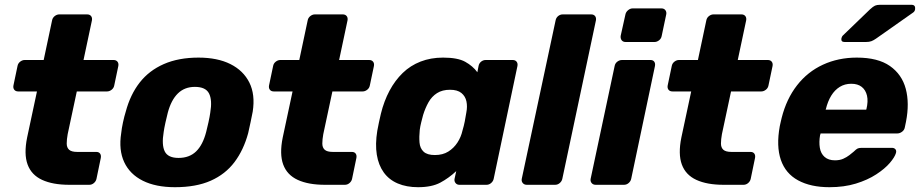

<svg xmlns="http://www.w3.org/2000/svg" viewBox="-20 -770 3833 800"><path d="M269 0Q200 0 155.5 -20.5Q111 -41 95 -84.5Q79 -128 93 -197L134 -389H56Q45 -389 39.5 -396Q34 -403 36 -414L53 -495Q55 -506 64 -513Q73 -520 83 -520H162L197 -685Q199 -696 208 -703Q217 -710 227 -710H343Q354 -710 359.5 -703Q365 -696 363 -685L328 -520H453Q464 -520 469.5 -513Q475 -506 473 -495L456 -414Q454 -403 445 -396Q436 -389 426 -389H300L262 -211Q258 -189 258 -172Q258 -155 268 -146Q278 -137 302 -137H381Q392 -137 397 -130Q402 -123 400 -112L382 -25Q380 -15 371.5 -7.5Q363 0 352 0Z M709 10Q629 10 575 -17Q521 -44 497.5 -94.5Q474 -145 485 -215Q487 -235 492.5 -260.5Q498 -286 504 -305Q523 -376 562 -426Q601 -476 662.5 -503Q724 -530 807 -530Q886 -530 940 -503Q994 -476 1019 -426Q1044 -376 1033 -305Q1029 -286 1024 -260.5Q1019 -235 1014 -215Q995 -145 957 -94.5Q919 -44 858 -17Q797 10 709 10ZM724 -112Q769 -112 797 -139Q825 -166 839 -220Q843 -235 848.5 -260Q854 -285 856 -300Q865 -353 851 -380.5Q837 -408 792 -408Q749 -408 721 -380.5Q693 -353 679 -300Q675 -285 669.5 -260Q664 -235 662 -220Q653 -166 666.5 -139Q680 -112 724 -112Z M1334 0Q1265 0 1220.5 -20.5Q1176 -41 1160 -84.5Q1144 -128 1158 -197L1199 -389H1121Q1110 -389 1104.5 -396Q1099 -403 1101 -414L1118 -495Q1120 -506 1129 -513Q1138 -520 1148 -520H1227L1262 -685Q1264 -696 1273 -703Q1282 -710 1292 -710H1408Q1419 -710 1424.5 -703Q1430 -696 1428 -685L1393 -520H1518Q1529 -520 1534.5 -513Q1540 -506 1538 -495L1521 -414Q1519 -403 1510 -396Q1501 -389 1491 -389H1365L1327 -211Q1323 -189 1323 -172Q1323 -155 1333 -146Q1343 -137 1367 -137H1446Q1457 -137 1462 -130Q1467 -123 1465 -112L1447 -25Q1445 -15 1436.5 -7.5Q1428 0 1417 0Z M1722 10Q1674 10 1637.5 -5.5Q1601 -21 1579 -51.5Q1557 -82 1550 -125.5Q1543 -169 1552 -225Q1556 -245 1559 -260.5Q1562 -276 1567 -296Q1580 -349 1603 -392Q1626 -435 1658 -466Q1690 -497 1732.5 -513.5Q1775 -530 1826 -530Q1887 -530 1918.5 -512.5Q1950 -495 1969 -469L1974 -495Q1976 -506 1984.5 -513Q1993 -520 2004 -520H2116Q2127 -520 2132.5 -513Q2138 -506 2136 -495L2037 -25Q2035 -15 2026.5 -7.5Q2018 0 2007 0H1894Q1884 0 1878 -7.5Q1872 -15 1874 -25L1881 -57Q1850 -28 1814.5 -9Q1779 10 1722 10ZM1792 -124Q1825 -124 1848 -138.5Q1871 -153 1886 -176Q1901 -199 1907 -226Q1913 -246 1916.5 -264Q1920 -282 1923 -301Q1928 -326 1923.5 -347.5Q1919 -369 1902.5 -382.5Q1886 -396 1855 -396Q1823 -396 1801 -382Q1779 -368 1765.5 -344Q1752 -320 1743 -291Q1739 -276 1735 -260Q1731 -244 1729 -229Q1726 -200 1728 -176Q1730 -152 1745 -138Q1760 -124 1792 -124Z M2175 0Q2164 0 2158 -7.5Q2152 -15 2154 -25L2295 -685Q2297 -696 2305.5 -703Q2314 -710 2325 -710H2443Q2454 -710 2459.5 -703Q2465 -696 2463 -685L2323 -25Q2321 -15 2312.5 -7.5Q2304 0 2293 0Z M2462 0Q2451 0 2445 -7.5Q2439 -15 2441 -25L2541 -495Q2543 -506 2552 -513Q2561 -520 2572 -520H2690Q2701 -520 2706 -513Q2711 -506 2709 -495L2610 -25Q2608 -15 2599.5 -7.5Q2591 0 2580 0ZM2587 -595Q2576 -595 2570.5 -602Q2565 -609 2566 -620L2586 -710Q2588 -720 2597 -727.5Q2606 -735 2616 -735H2736Q2747 -735 2752.5 -727.5Q2758 -720 2756 -710L2737 -620Q2735 -609 2726 -602Q2717 -595 2707 -595Z M2995 0Q2926 0 2881.5 -20.5Q2837 -41 2821 -84.5Q2805 -128 2819 -197L2860 -389H2782Q2771 -389 2765.5 -396Q2760 -403 2762 -414L2779 -495Q2781 -506 2790 -513Q2799 -520 2809 -520H2888L2923 -685Q2925 -696 2934 -703Q2943 -710 2953 -710H3069Q3080 -710 3085.5 -703Q3091 -696 3089 -685L3054 -520H3179Q3190 -520 3195.5 -513Q3201 -506 3199 -495L3182 -414Q3180 -403 3171 -396Q3162 -389 3152 -389H3026L2988 -211Q2984 -189 2984 -172Q2984 -155 2994 -146Q3004 -137 3028 -137H3107Q3118 -137 3123 -130Q3128 -123 3126 -112L3108 -25Q3106 -15 3097.5 -7.5Q3089 0 3078 0Z M3436 10Q3358 10 3305.5 -18.5Q3253 -47 3233.5 -104Q3214 -161 3229 -244Q3231 -251 3233 -262Q3235 -273 3237 -279Q3257 -358 3301 -414.5Q3345 -471 3409 -500.5Q3473 -530 3550 -530Q3638 -530 3688 -495Q3738 -460 3754 -400Q3770 -340 3755 -263L3750 -239Q3748 -228 3738.5 -221Q3729 -214 3719 -214H3399Q3399 -213 3398.5 -211Q3398 -209 3397 -207Q3392 -178 3396 -154Q3400 -130 3416 -116Q3432 -102 3459 -102Q3479 -102 3493.5 -108.5Q3508 -115 3519 -123.5Q3530 -132 3537 -138Q3548 -149 3554 -151.5Q3560 -154 3572 -154H3696Q3706 -154 3711 -148Q3716 -142 3713 -132Q3708 -115 3687.5 -91Q3667 -67 3631 -43.5Q3595 -20 3546 -5Q3497 10 3436 10ZM3420 -313H3589L3590 -315Q3598 -348 3592.5 -371.5Q3587 -395 3570.5 -408Q3554 -421 3527 -421Q3500 -421 3479 -408Q3458 -395 3443.5 -371.5Q3429 -348 3421 -315ZM3499 -595Q3483 -595 3486 -611Q3488 -619 3494 -624L3605 -731Q3618 -743 3626 -746.5Q3634 -750 3646 -750H3778Q3795 -750 3793 -732Q3792 -723 3785 -718L3630 -609Q3620 -602 3611 -598.5Q3602 -595 3588 -595Z"/></svg>

Font: Rubik
Style: Bold Italic
Weight: 700
Italic angle: -12°
Designer: Hubert and Fischer
Foundry: Hubert and Fischer
Version: Version 2.300;gftools[0.9.30]